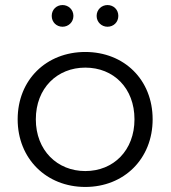

<svg xmlns="http://www.w3.org/2000/svg" viewBox="-20 -736 676 761"><path d="M406 -630C430 -630 449 -648 449 -673C449 -698 430 -716 406 -716C383 -716 363 -698 363 -673C363 -648 383 -630 406 -630ZM228 -630C251 -630 271 -648 271 -673C271 -698 251 -716 228 -716C204 -716 185 -698 185 -673C185 -648 204 -630 228 -630ZM318 5C472 5 585 -107 585 -263C585 -420 472 -530 318 -530C164 -530 50 -420 50 -263C50 -107 164 5 318 5ZM318 -58C207 -58 122 -140 122 -263C122 -387 207 -468 318 -468C430 -468 513 -387 513 -263C513 -140 430 -58 318 -58Z"/></svg>

Font: Montserrat Z
Style: Regular
Weight: 400
Designer: Julieta Ulanovsky
Foundry: Julieta Ulanovsky
Version: Version 8.000